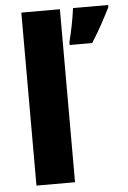

<svg xmlns="http://www.w3.org/2000/svg" viewBox="-54 -800 561 840"><g transform="rotate(-5 226.5 -380.0)"><path d="M453.1 -759.8H298.8C296.4 -738.8 292 -713.9 286.6 -685.5C280.8 -657.2 275.4 -632.8 270 -612.8V-600.1H369.1C404.8 -656.2 429.2 -703.1 453.1 -750ZM241.2 -759.8H71.8V0H241.2Z"/></g></svg>

Font: Noto Reveo Sans
Style: Regular
Weight: 800
Designer: Monotype Design Team
Foundry: Monotype Imaging Inc.
Version: Version 2.007